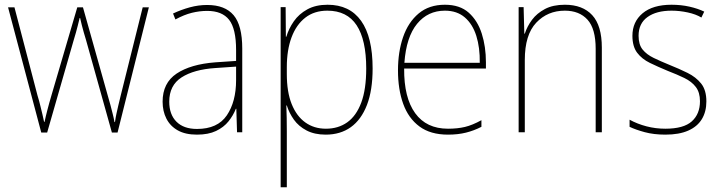

<svg xmlns="http://www.w3.org/2000/svg" viewBox="-20 -558 3042 810"><path d="M343 -389Q338 -406 333.5 -421Q329 -436 325.5 -450.5Q322 -465 318 -482H316Q312 -465 308 -449.5Q304 -434 300 -419.5Q296 -405 291 -389L179 1H154L14 -527H41L138 -156Q146 -130 150.5 -110.5Q155 -91 159 -75.5Q163 -60 166 -44H168Q170 -54 173 -66.5Q176 -79 179.5 -92.5Q183 -106 187.5 -122.5Q192 -139 198 -159L306 -527H330L434 -157Q441 -134 446 -114.5Q451 -95 455.5 -77.5Q460 -60 463 -43H465Q468 -64 471.5 -79.5Q475 -95 479 -112.5Q483 -130 489 -154L582 -527H608L476 1H452Z M854 -537Q929 -537 965.5 -494Q1002 -451 1002 -353V0H980L977 -99H975Q964 -71 944 -46Q924 -21 891.5 -5.5Q859 10 811 10Q762 10 730 -8Q698 -26 682 -57.5Q666 -89 666 -129Q666 -208 725 -247.5Q784 -287 888 -295L976 -301V-347Q976 -437 946.5 -474.5Q917 -512 854 -512Q822 -512 789.5 -504Q757 -496 720 -476L710 -501Q744 -517 780.5 -527Q817 -537 854 -537ZM889 -271Q798 -265 746 -231.5Q694 -198 694 -129Q694 -75 724.5 -44.5Q755 -14 811 -14Q898 -14 937 -71.5Q976 -129 976 -220V-277Z M1362 -538Q1455 -538 1503.5 -470Q1552 -402 1552 -269Q1552 -177 1528 -115Q1504 -53 1460 -21.5Q1416 10 1354 10Q1307 10 1273.5 -7.5Q1240 -25 1220 -53Q1200 -81 1190 -113H1188Q1189 -88 1189.5 -60.5Q1190 -33 1190 -4V232H1164V-528H1185L1186 -403H1188Q1198 -437 1219.5 -468Q1241 -499 1276.5 -518.5Q1312 -538 1362 -538ZM1361 -513Q1306 -513 1268 -483.5Q1230 -454 1210 -400.5Q1190 -347 1190 -275V-246Q1190 -170 1210.5 -119Q1231 -68 1268 -41.5Q1305 -15 1355 -15Q1407 -15 1445 -42Q1483 -69 1504 -125Q1525 -181 1525 -269Q1525 -390 1484.5 -451.5Q1444 -513 1361 -513Z M1857 -538Q1920 -538 1957.5 -504.5Q1995 -471 2012.5 -416Q2030 -361 2030 -295V-269H1685Q1684 -146 1731.5 -80.5Q1779 -15 1870 -15Q1910 -15 1941.5 -22.5Q1973 -30 2011 -51V-23Q1980 -7 1946 1.5Q1912 10 1870 10Q1796 10 1749.5 -24.5Q1703 -59 1681 -120Q1659 -181 1659 -261Q1659 -339 1680.5 -401.5Q1702 -464 1746 -501Q1790 -538 1857 -538ZM1857 -513Q1785 -513 1739.5 -457.5Q1694 -402 1686 -293H2004Q2005 -357 1989.5 -406.5Q1974 -456 1941 -484.5Q1908 -513 1857 -513Z M2363 -538Q2438 -538 2478.5 -494Q2519 -450 2519 -357V0H2493V-352Q2493 -437 2458.5 -475Q2424 -513 2363 -513Q2290 -513 2242 -462Q2194 -411 2194 -305V0H2168V-528H2189L2192 -416H2194Q2204 -447 2224.5 -474.5Q2245 -502 2279 -520Q2313 -538 2363 -538Z M2960 -130Q2960 -87 2941 -55.5Q2922 -24 2883.5 -7Q2845 10 2787 10Q2738 10 2699.5 -0.5Q2661 -11 2636 -23V-53Q2669 -35 2707.5 -25Q2746 -15 2787 -15Q2864 -15 2898.5 -46Q2933 -77 2933 -131Q2933 -168 2915.5 -191Q2898 -214 2867 -229Q2836 -244 2797 -259Q2756 -276 2722 -292.5Q2688 -309 2668 -335.5Q2648 -362 2648 -407Q2648 -466 2691 -502Q2734 -538 2813 -538Q2853 -538 2888.5 -530Q2924 -522 2951 -509L2939 -484Q2916 -498 2881.5 -505.5Q2847 -513 2813 -513Q2749 -513 2711.5 -486Q2674 -459 2674 -407Q2674 -370 2691 -349Q2708 -328 2738 -313.5Q2768 -299 2805 -284Q2845 -268 2880.5 -250.5Q2916 -233 2938 -205.5Q2960 -178 2960 -130Z"/></svg>

Font: Noto Sans Khmer SemiCondensed Thin
Style: Regular
Weight: 250
Width: 4
Designer: Danh Hong and the Monotype Design Team
Foundry: Monotype Imaging Inc.
Version: Version 2.004